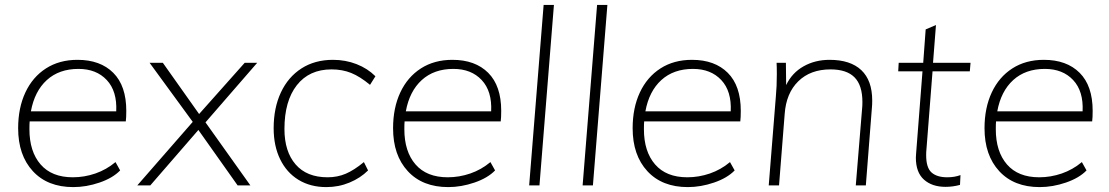

<svg xmlns="http://www.w3.org/2000/svg" viewBox="-20 -756 4522 783"><path d="M101 -261Q100 -251 100 -229Q100 -138 145.5 -85.5Q191 -33 277 -33Q324 -33 369 -48.5Q414 -64 451 -95L470 -61Q440 -30 386 -11.5Q332 7 279 7Q174 7 114 -58Q54 -123 54 -233Q54 -316 83.5 -379Q113 -442 167.5 -477Q222 -512 296 -512Q389 -512 442 -459Q495 -406 495 -304Q495 -276 493 -261ZM106 -302H454Q458 -384 415.5 -429.5Q373 -475 300 -475Q221 -475 171 -429.5Q121 -384 106 -302Z M818 -257 1001 0H949L789 -226L593 0H540L766 -259L590 -500H644L792 -291L978 -500H1029Z M1096 -233Q1096 -316 1125.5 -379Q1155 -442 1209.5 -477Q1264 -512 1338 -512Q1389 -512 1434 -494.5Q1479 -477 1511 -445L1489 -410Q1448 -444 1412 -458.5Q1376 -473 1332 -473Q1241 -473 1190.5 -408.5Q1140 -344 1140 -230Q1140 -138 1185.5 -85.5Q1231 -33 1316 -33Q1356 -33 1390 -47.5Q1424 -62 1464 -95L1481 -61Q1450 -30 1405.5 -11.5Q1361 7 1311 7Q1246 7 1197.5 -22.5Q1149 -52 1122.5 -106.5Q1096 -161 1096 -233Z M1630 -261Q1629 -251 1629 -229Q1629 -138 1674.5 -85.5Q1720 -33 1806 -33Q1853 -33 1898 -48.5Q1943 -64 1980 -95L1999 -61Q1969 -30 1915 -11.5Q1861 7 1808 7Q1703 7 1643 -58Q1583 -123 1583 -233Q1583 -316 1612.5 -379Q1642 -442 1696.5 -477Q1751 -512 1825 -512Q1918 -512 1971 -459Q2024 -406 2024 -304Q2024 -276 2022 -261ZM1635 -302H1983Q1987 -384 1944.5 -429.5Q1902 -475 1829 -475Q1750 -475 1700 -429.5Q1650 -384 1635 -302Z M2197 -736H2239L2180 0H2138Z M2415 -736H2457L2398 0H2356Z M2607 -261Q2606 -251 2606 -229Q2606 -138 2651.5 -85.5Q2697 -33 2783 -33Q2830 -33 2875 -48.5Q2920 -64 2957 -95L2976 -61Q2946 -30 2892 -11.5Q2838 7 2785 7Q2680 7 2620 -58Q2560 -123 2560 -233Q2560 -316 2589.5 -379Q2619 -442 2673.5 -477Q2728 -512 2802 -512Q2895 -512 2948 -459Q3001 -406 3001 -304Q3001 -276 2999 -261ZM2612 -302H2960Q2964 -384 2921.5 -429.5Q2879 -475 2806 -475Q2727 -475 2677 -429.5Q2627 -384 2612 -302Z M3537 -346Q3537 -329 3536 -320L3511 0H3470L3496 -316Q3497 -324 3497 -340Q3497 -408 3465 -440.5Q3433 -473 3367 -473Q3285 -473 3235.5 -424.5Q3186 -376 3180 -291L3157 0H3115L3144 -362Q3148 -403 3148 -454Q3148 -485 3147 -500H3185L3186 -409Q3210 -459 3257 -485.5Q3304 -512 3363 -512Q3448 -512 3492.5 -470Q3537 -428 3537 -346Z M3758 -145Q3757 -137 3757 -123Q3757 -72 3779 -52.5Q3801 -33 3843 -33Q3873 -33 3897 -42L3895 -2Q3866 6 3836 6Q3781 6 3748 -23.5Q3715 -53 3715 -113L3716 -130L3742 -465H3643L3645 -500H3745L3755 -636L3797 -654L3785 -500H3938L3935 -465H3783Z M4042 -261Q4041 -251 4041 -229Q4041 -138 4086.5 -85.5Q4132 -33 4218 -33Q4265 -33 4310 -48.5Q4355 -64 4392 -95L4411 -61Q4381 -30 4327 -11.5Q4273 7 4220 7Q4115 7 4055 -58Q3995 -123 3995 -233Q3995 -316 4024.5 -379Q4054 -442 4108.5 -477Q4163 -512 4237 -512Q4330 -512 4383 -459Q4436 -406 4436 -304Q4436 -276 4434 -261ZM4047 -302H4395Q4399 -384 4356.5 -429.5Q4314 -475 4241 -475Q4162 -475 4112 -429.5Q4062 -384 4047 -302Z"/></svg>

Font: Muli ExtraLight
Style: Italic
Weight: 275
Italic angle: -4.541°
Designer: Vernon Adams
Foundry: Vernon Adams
Version: Version 2.001